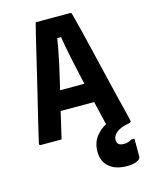

<svg xmlns="http://www.w3.org/2000/svg" viewBox="-137 -787 875 1123"><g transform="rotate(-15 300.0 -225.5)"><path d="M147 -280H316Q332 -280 347.5 -280Q363 -280 377 -280L412 -289L426 -226L440 -162H156Q153 -162 150.5 -163.5Q148 -165 146.5 -167.5Q145 -170 145 -173ZM160 0Q129 0 97.5 0Q66 0 34 0Q31 0 28.5 -1.5Q26 -3 25.5 -5.5Q25 -8 26 -13Q31 -36 41 -78Q51 -120 64 -174.5Q77 -229 92 -290Q107 -351 121.5 -412.5Q136 -474 149.5 -530.5Q163 -587 173.5 -631Q184 -675 191 -701Q248 -701 299.5 -701Q351 -701 399 -701Q403 -701 405 -699.5Q407 -698 408.5 -696Q410 -694 410 -690Q425 -634 440.5 -570.5Q456 -507 472.5 -437.5Q489 -368 507 -293.5Q525 -219 544 -139Q553 -106 561.5 -71Q570 -36 578 0Q546 0 515 0Q484 0 455 0Q449 0 444.5 -2Q440 -4 437.5 -11Q435 -18 431 -33Q411 -119 394 -190.5Q377 -262 364 -320.5Q351 -379 340.5 -428Q330 -477 322 -520Q314 -563 308 -602L338 -579H263L293 -602Q287 -563 279 -520.5Q271 -478 260.5 -428.5Q250 -379 235 -317.5Q220 -256 201.5 -177.5Q183 -99 160 0ZM516 -41Q529 -41 542.5 -32.5Q556 -24 578 0Q578 3 576 6Q574 9 565 11Q513 20 488.5 40Q464 60 464 85Q464 103 475 111.5Q486 120 506 120Q520 120 531.5 116.5Q543 113 554 106H573Q573 115 573 126.5Q573 138 573 158Q573 178 573 215Q573 230 549 240Q525 250 491 250Q423 250 383.5 217Q344 184 344 124Q344 72 371 35.5Q398 -1 437.5 -20.5Q477 -40 516 -41Z"/></g></svg>

Font: RecMonoLinear Nerd Font Mono
Style: Bold
Weight: 700
Monospace: yes
Version: Version 1.085; ttfautohint (v1.8.4.7-5d5b);Nerd Fonts 3.2.1